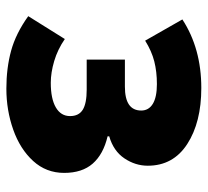

<svg xmlns="http://www.w3.org/2000/svg" viewBox="-44 -578 637 588"><g transform="rotate(90 274.0 -284.5)"><path d="M30 -53 100 -165Q132 -143 167.5 -132.5Q203 -122 234 -122Q283 -122 309.5 -137.5Q336 -153 336 -181Q336 -208 316.5 -220Q297 -232 255 -232H163V-349H246Q319 -349 319 -399Q319 -422 298.5 -434.5Q278 -447 238 -447Q200 -447 168.5 -439Q137 -431 105 -411L40 -525Q129 -583 250 -583Q355 -583 421.5 -540Q488 -497 488 -419Q488 -381 465.5 -347.5Q443 -314 398 -301V-296Q453 -283 481.5 -250.5Q510 -218 510 -163Q510 -108 473.5 -68Q437 -28 377.5 -7Q318 14 252 14Q189 14 136 -0.5Q83 -15 30 -53Z"/></g></svg>

Font: Merged Yaku Han JP Black
Style: Regular
Weight: 900
Designer: Ryoko NISHIZUKA 西塚涼子 (kana, bopomofo & ideographs); Paul D. Hunt (Latin, Greek & Cyrillic); Sandoll Communications 산돌커뮤니
Foundry: Adobe
Version: Version 2.004